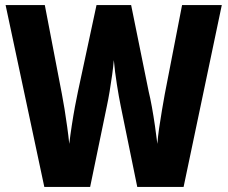

<svg xmlns="http://www.w3.org/2000/svg" viewBox="-20 -734 894 754"><path d="M851 -714 701 0H519L454 -318Q447 -352 439 -402.5Q431 -453 427 -498Q425 -473 420.5 -440.5Q416 -408 410.5 -375Q405 -342 400 -319L334 0H154L2 -714H156L223 -365Q228 -340 233.5 -305.5Q239 -271 244 -235Q249 -199 252 -169Q256 -203 262 -242Q268 -281 274.5 -316Q281 -351 286 -374L359 -714H495L564 -374Q570 -350 576.5 -314Q583 -278 588.5 -240Q594 -202 598 -169Q600 -197 605 -231.5Q610 -266 616 -301Q622 -336 627 -364L695 -714Z"/></svg>

Font: Noto Sans Condensed ExtraBold
Style: Regular
Weight: 800
Width: 3
Designer: Monotype Design Team
Foundry: Monotype Imaging Inc.
Version: Version 2.013; ttfautohint (v1.8.4.7-5d5b)